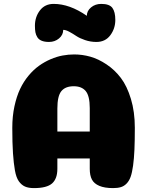

<svg xmlns="http://www.w3.org/2000/svg" viewBox="-20 -964 752 984"><path d="M358 -522Q315 -522 294.5 -497Q274 -472 274 -408V-290H440V-410Q440 -472 419.5 -497Q399 -522 358 -522ZM440 -152H274V-99Q274 -48 247 -24Q220 0 154 0Q126 0 108 -8Q90 -16 76.5 -35Q63 -54 56.5 -90.5Q50 -127 46.5 -178.5Q43 -230 43 -309Q43 -368 54 -419Q65 -470 83 -508Q101 -546 126.5 -576.5Q152 -607 180 -627Q208 -647 239.5 -660.5Q271 -674 301 -679.5Q331 -685 360 -685Q402 -685 443 -673.5Q484 -662 526 -634Q568 -606 599.5 -564.5Q631 -523 651 -457Q671 -391 671 -309Q671 -243 669 -197Q667 -151 662 -115Q657 -79 649.5 -58Q642 -37 629 -23.5Q616 -10 599.5 -5Q583 0 560 0Q516 0 489 -11.5Q462 -23 451 -44Q440 -65 440 -99ZM304 -811Q304 -785 282.5 -767Q261 -749 231 -749Q209 -749 194 -755Q179 -761 171.5 -773Q164 -785 161.5 -798.5Q159 -812 159 -832Q159 -877 184.5 -910.5Q210 -944 255 -944Q337 -944 425 -883Q425 -908 446.5 -926Q468 -944 499 -944Q541 -944 556 -923.5Q571 -903 571 -862Q571 -818 545.5 -783.5Q520 -749 474 -749Q444 -749 416 -758.5Q388 -768 371 -779.5Q354 -791 335.5 -801Q317 -811 304 -811Z"/></svg>

Font: Coiny
Style: Regular
Weight: 400
Version: Version 001.001